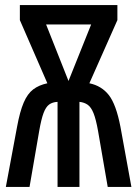

<svg xmlns="http://www.w3.org/2000/svg" viewBox="-20 -734 540 754"><path d="M47 -236Q58 -296 73 -331Q88 -366 110.5 -383Q133 -400 166 -407L58 -655V-714H441V-655L331 -407Q379 -397 407.5 -360.5Q436 -324 453 -236L496 0H403L365 -220Q357 -265 347.5 -289Q338 -313 324.5 -322.5Q311 -332 292 -334V0H206V-334Q186 -333 173 -323.5Q160 -314 151 -290Q142 -266 134 -220L96 0H3ZM249 -416 338 -638H161Z"/></svg>

Font: Noto Sans Mono ExtraCondensed Medium
Style: Regular
Weight: 500
Width: 2
Designer: Monotype Design Team
Foundry: Monotype Imaging Inc.
Version: Version 2.014